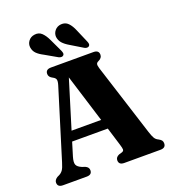

<svg xmlns="http://www.w3.org/2000/svg" viewBox="-162 -1049 1051 1171"><g transform="rotate(-20 363.0 -463.5)"><path d="M233 -29.5Q233 0 198.5 0H45Q10 0 10 -29.5Q10 -46.5 30 -59.5L43.5 -66Q57.5 -73 67.2 -86.2Q77 -99.5 87 -133.5L225.5 -582.5Q233 -607 229.8 -618.5Q226.5 -630 210.5 -638Q186 -650 186 -670.5Q186 -700 221 -700H496.5Q531.5 -700 531.5 -670.5Q531.5 -649 506.5 -637.5Q495 -632.5 492.8 -623.8Q490.5 -615 496.5 -595.5L645.5 -128Q655 -98 663.5 -84Q672 -70 687 -63.5Q701 -56 706.5 -48.8Q712 -41.5 712 -29.5Q712 0 677 0H442.5Q407.5 0 407.5 -29.5Q407.5 -49.5 430 -59.5L451.5 -66Q463 -70.5 463 -80.2Q463 -90 456 -112.5L419.5 -231.5H188L161.5 -144.5Q151 -110 157.2 -93.5Q163.5 -77 191.5 -65.5L211 -59Q233 -49 233 -29.5ZM207.5 -295H399.5L303 -606ZM447 -858 484 -772Q487.5 -763.5 488.2 -756Q489 -748.5 483 -743Q477.5 -738 469 -738.5Q460.5 -739 453 -743.5L374.5 -791Q347 -807 332 -824Q317 -841 314 -865Q312.5 -887.5 327.5 -905.8Q342.5 -924 368 -926.5Q396.5 -929 415 -910Q433.5 -891 447 -858ZM276.5 -858 316.5 -773Q320 -764.5 321.2 -757.2Q322.5 -750 317 -744Q312 -738.5 303.5 -738.5Q295 -738.5 287 -742.5L207.5 -788Q179 -802.5 163.2 -818.5Q147.5 -834.5 144 -858.5Q141 -881.5 155.2 -900.2Q169.5 -919 194.5 -922.5Q223 -927 242.2 -908.8Q261.5 -890.5 276.5 -858Z"/></g></svg>

Font: Fraunces 72pt Soft
Style: Bold
Weight: 700
Version: Version 1.000;[b76b70a41]